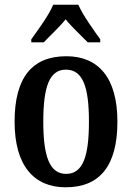

<svg xmlns="http://www.w3.org/2000/svg" viewBox="-20 -786 562 816"><path d="M113 -606H166C192 -634 233 -671 259 -704C285 -671 326 -634 353 -606H406V-619C379 -657 332 -721 313 -766H206C188 -721 140 -657 113 -619ZM259 10C404 10 479 -81 479 -269C479 -457 397 -547 262 -547C117 -547 42 -457 42 -269C42 -81 125 10 259 10ZM261 -47C190 -47 164 -123 164 -269C164 -415 189 -490 260 -490C333 -490 358 -415 358 -269C358 -123 333 -47 261 -47Z"/></svg>

Font: Noto Serif Condensed Semi
Style: Regular
Weight: 600
Width: 3
Designer: Monotype Design Team
Foundry: Monotype Imaging Inc.
Version: Version 1.002